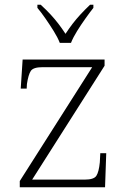

<svg xmlns="http://www.w3.org/2000/svg" viewBox="-20 -786 534 806"><path d="M63 0V-26L367 -504H159Q120 -504 109.5 -488.5Q99 -473 93 -433L92 -414H67L75 -536H419V-510L115 -32H336Q374 -32 384.5 -48Q395 -64 399 -104L401 -143H426L421 0ZM231 -606Q222 -629 205.5 -655.5Q189 -682 171 -708Q153 -734 137 -753V-766H151Q175 -744 192.5 -725Q210 -706 225 -686.5Q240 -667 255 -644Q270 -667 285 -686.5Q300 -706 317.5 -725Q335 -744 358 -766H372V-753Q357 -734 338.5 -708Q320 -682 303.5 -655.5Q287 -629 278 -606Z"/></svg>

Font: Noto Serif Gujarati ExtraLight
Style: Regular
Weight: 250
Version: Version 2.102